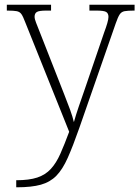

<svg xmlns="http://www.w3.org/2000/svg" viewBox="-20 -556 592 816"><path d="M49 210Q104 210 138.5 198.5Q173 187 196 162Q219 137 236.5 97.5Q254 58 274 4L87 -462Q78 -486 71 -496Q64 -506 51 -508.5Q38 -511 12 -511H9V-536H197V-511H176Q146 -511 136.5 -505Q127 -499 127 -485Q127 -475 133.5 -459Q140 -443 154 -407L229 -216Q240 -187 253.5 -153.5Q267 -120 278 -89.5Q289 -59 294 -37Q303 -69 314.5 -102.5Q326 -136 341 -179L423 -419Q431 -440 436 -457.5Q441 -475 441 -484Q441 -499 431.5 -505Q422 -511 391 -511H360V-536H552V-511H549Q523 -511 509.5 -508.5Q496 -506 488.5 -494.5Q481 -483 472 -457L317 -12Q290 65 268 114.5Q246 164 219.5 191Q193 218 153.5 229Q114 240 52 240H49Z"/></svg>

Font: Noto Serif Bengali ExtraLight
Style: Regular
Weight: 250
Version: Version 2.003